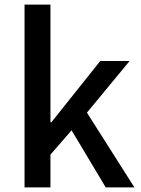

<svg xmlns="http://www.w3.org/2000/svg" viewBox="-20 -817 615 837"><path d="M87 0V-797H200V-284H204L417 -551H545L359 -326L566 0H441L292 -249L200 -143V0Z"/></svg>

Font: Source Han Sans SC Medium
Style: Regular
Weight: 500
Designer: Ryoko NISHIZUKA 西塚涼子 (kana, bopomofo & ideographs); Paul D. Hunt (Latin, Greek & Cyrillic); Sandoll Communications 산돌커뮤니
Foundry: Adobe
Version: Version 2.004;hotconv 1.0.118;makeotfexe 2.5.65603